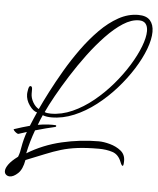

<svg xmlns="http://www.w3.org/2000/svg" viewBox="-105 -770 771 935"><g transform="rotate(5 280.5 -302.0)"><path d="M2 -93Q-1 -92 -8 -96.5Q-15 -101 -20 -107Q-25 -113 -22 -114Q20 -128 54 -137Q61 -155 68.5 -172Q76 -189 83 -205Q64 -209 45.5 -235Q27 -261 27 -290Q27 -297 30 -313.5Q33 -330 40 -330Q49 -330 49 -315Q49 -300 49 -294Q49 -273 61 -252Q73 -231 90 -222Q107 -259 133 -309.5Q159 -360 192 -416.5Q225 -473 264 -527Q303 -581 346.5 -625Q390 -669 437 -695Q484 -721 533 -721Q573 -721 591 -700.5Q609 -680 609 -645Q609 -608 591 -560Q573 -512 540.5 -460.5Q508 -409 465 -360.5Q422 -312 371 -272.5Q320 -233 265 -210Q210 -187 155 -187Q144 -187 133 -188.5Q122 -190 112 -194Q107 -182 101.5 -169.5Q96 -157 92 -145Q120 -150 142 -151Q164 -152 178 -151Q181 -151 182 -148Q182 -143 177 -142Q136 -133 81 -117Q71 -90 62.5 -61Q54 -32 48 -2Q125 -49 215 -70Q305 -91 395 -91Q419 -91 450 -82.5Q481 -74 503.5 -56Q526 -38 526 -7Q526 18 521 18Q516 18 509 0Q495 -36 465 -45.5Q435 -55 399 -55Q338 -55 294.5 -49.5Q251 -44 214.5 -33Q178 -22 139 -6Q100 10 47 31Q39 77 17.5 97Q-4 117 -22 117Q-33 117 -40.5 110.5Q-48 104 -48 93Q-48 79 -34.5 60Q-21 41 10 18Q15 5 17.5 -6Q20 -17 22 -30Q25 -48 30 -67.5Q35 -87 42 -106Q21 -99 2 -93ZM150 -205Q203 -205 255.5 -228.5Q308 -252 356.5 -291.5Q405 -331 446 -379Q487 -427 517.5 -476.5Q548 -526 565 -570.5Q582 -615 582 -646Q582 -669 571.5 -682Q561 -695 539 -695Q502 -695 461.5 -669Q421 -643 379 -599Q337 -555 297.5 -502Q258 -449 223.5 -394.5Q189 -340 162 -291.5Q135 -243 120 -210Q125 -207 135 -206Q145 -205 150 -205Z"/></g></svg>

Font: Inspiration
Style: Regular
Weight: 400
Designer: Robert E. Leuschke
Foundry: Robert E. Leuschke
Version: Version 2.010; ttfautohint (v1.8.3)